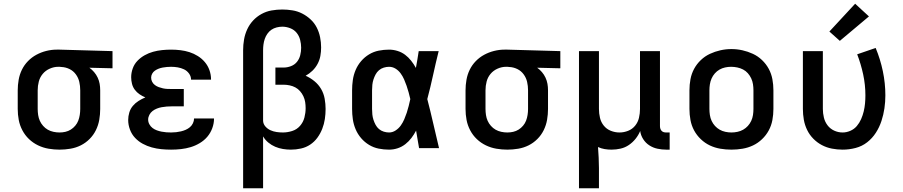

<svg xmlns="http://www.w3.org/2000/svg" viewBox="-20 -794 4840 1029"><path d="M299 8Q270 8 240.5 3Q211 -2 184 -15Q157 -28 135.5 -48.5Q114 -69 100 -95.5Q86 -122 80.5 -151Q75 -180 75 -210V-310Q75 -338 80 -366.5Q85 -395 97.5 -420.5Q110 -446 130 -466.5Q150 -487 175 -500.5Q200 -514 228 -521Q256 -528 284 -528Q288 -528 292 -528Q296 -528 300 -528L583 -520V-428L459 -431Q473 -421 484.5 -407.5Q496 -394 503.5 -378Q511 -362 514 -345Q517 -328 517 -310V-210Q517 -181 512 -152Q507 -123 494 -96.5Q481 -70 460 -49Q439 -28 413 -15Q387 -2 357.5 3Q328 8 299 8ZM299 -84Q315 -84 330.5 -87.5Q346 -91 359.5 -99.5Q373 -108 383.5 -120.5Q394 -133 399.5 -147.5Q405 -162 407.5 -178Q410 -194 410 -210V-310Q410 -333 405 -355Q400 -377 386.5 -395.5Q373 -414 352.5 -424Q332 -434 309 -435L300 -436Q298 -436 296 -436Q294 -436 292 -436Q269 -436 246.5 -426Q224 -416 209 -398Q194 -380 188 -357Q182 -334 182 -310V-210Q182 -194 184.5 -177.5Q187 -161 193.5 -146.5Q200 -132 211 -119.5Q222 -107 236 -99Q250 -91 266.5 -87.5Q283 -84 299 -84Z M897 8Q871 8 845 5.5Q819 3 793.5 -4Q768 -11 745 -23.5Q722 -36 704 -55Q686 -74 676.5 -99.5Q667 -125 667 -151Q667 -171 673 -191Q679 -211 692 -226.5Q705 -242 722.5 -253Q740 -264 759 -272Q742 -279 727.5 -289Q713 -299 702.5 -313Q692 -327 687.5 -344.5Q683 -362 683 -380Q683 -404 691.5 -427.5Q700 -451 717 -468.5Q734 -486 755.5 -498Q777 -510 800.5 -516.5Q824 -523 848.5 -525.5Q873 -528 897 -528Q922 -528 947 -525Q972 -522 995.5 -514.5Q1019 -507 1040.5 -493.5Q1062 -480 1078 -461Q1094 -442 1102.5 -418Q1111 -394 1111 -369Q1111 -369 1111 -368Q1111 -367 1111 -367H1004Q1004 -367 1004 -367Q1004 -367 1004 -367Q1004 -385 993 -400Q982 -415 966 -422.5Q950 -430 932.5 -433Q915 -436 897 -436Q886 -436 874.5 -435Q863 -434 852 -432Q841 -430 830.5 -426Q820 -422 810.5 -415.5Q801 -409 795.5 -399Q790 -389 790 -378Q790 -378 790 -378Q790 -378 790 -378Q790 -366 795.5 -355.5Q801 -345 810.5 -338Q820 -331 831 -327Q842 -323 853.5 -320.5Q865 -318 876.5 -317.5Q888 -317 900 -317H965V-224H900Q887 -224 873.5 -223Q860 -222 846.5 -219.5Q833 -217 820.5 -212Q808 -207 797.5 -199Q787 -191 780.5 -178.5Q774 -166 774 -153Q774 -140 780.5 -128Q787 -116 797.5 -108Q808 -100 820.5 -95.5Q833 -91 845.5 -88.5Q858 -86 871 -85Q884 -84 897 -84Q911 -84 924 -85.5Q937 -87 950 -90Q963 -93 975.5 -98.5Q988 -104 998 -112.5Q1008 -121 1014 -133.5Q1020 -146 1020 -159H1127Q1127 -159 1127 -158.5Q1127 -158 1127 -158Q1127 -132 1117.5 -106.5Q1108 -81 1091 -61Q1074 -41 1050.5 -27Q1027 -13 1002 -5.5Q977 2 950.5 5Q924 8 897 8Z M1283 215V-525Q1283 -554 1288 -582.5Q1293 -611 1305 -637Q1317 -663 1336.5 -684Q1356 -705 1381.5 -719Q1407 -733 1435.5 -738Q1464 -743 1493 -743Q1520 -743 1547.5 -738.5Q1575 -734 1599.5 -721.5Q1624 -709 1644.5 -690Q1665 -671 1677.5 -646.5Q1690 -622 1695.5 -594.5Q1701 -567 1701 -540Q1701 -517 1697 -494.5Q1693 -472 1682 -451.5Q1671 -431 1654.5 -415Q1638 -399 1618 -388Q1643 -377 1665 -359Q1687 -341 1701 -317Q1715 -293 1720 -265Q1725 -237 1725 -210Q1725 -183 1721 -156Q1717 -129 1707 -103.5Q1697 -78 1681 -56Q1665 -34 1642.5 -19Q1620 -4 1593 2Q1566 8 1539 8Q1518 8 1496.5 4.5Q1475 1 1455 -7.5Q1435 -16 1418 -30Q1401 -44 1390 -63V215ZM1496 -84Q1521 -84 1546 -92Q1571 -100 1588 -119.5Q1605 -139 1611.5 -164Q1618 -189 1618 -214Q1618 -231 1615.5 -247Q1613 -263 1606 -278Q1599 -293 1588 -305.5Q1577 -318 1563 -325.5Q1549 -333 1532.5 -336.5Q1516 -340 1500 -340H1456V-432H1500Q1520 -432 1539.5 -439.5Q1559 -447 1571.5 -462.5Q1584 -478 1589 -498Q1594 -518 1594 -538Q1594 -559 1588.5 -580.5Q1583 -602 1569.5 -618.5Q1556 -635 1535 -643Q1514 -651 1493 -651Q1478 -651 1462.5 -647Q1447 -643 1434.5 -634.5Q1422 -626 1413 -613Q1404 -600 1399 -585.5Q1394 -571 1392 -555.5Q1390 -540 1390 -525V-150V-146Q1391 -129 1402.5 -116Q1414 -103 1429.5 -96Q1445 -89 1462 -86.5Q1479 -84 1496 -84Z M2065 8Q2037 8 2009.5 2.5Q1982 -3 1958 -17.5Q1934 -32 1915.5 -53.5Q1897 -75 1886 -101Q1875 -127 1871 -154.5Q1867 -182 1867 -210V-310Q1867 -338 1871 -365.5Q1875 -393 1886 -419Q1897 -445 1915.5 -466.5Q1934 -488 1958 -502.5Q1982 -517 2009.5 -522.5Q2037 -528 2065 -528Q2088 -528 2110.5 -521Q2133 -514 2151 -500.5Q2169 -487 2183.5 -468.5Q2198 -450 2209 -430Q2213 -453 2217 -475.5Q2221 -498 2224 -520H2331Q2315 -456 2301 -391.5Q2287 -327 2270 -263Q2287 -198 2302 -132Q2317 -66 2333 0H2226Q2222 -23 2218 -46.5Q2214 -70 2210 -94Q2199 -73 2185 -54.5Q2171 -36 2152.5 -21.5Q2134 -7 2111.5 0.5Q2089 8 2065 8ZM2065 -84Q2084 -84 2100.5 -95Q2117 -106 2128 -121.5Q2139 -137 2146.5 -154.5Q2154 -172 2160 -190Q2166 -208 2170.5 -226.5Q2175 -245 2179 -263Q2175 -281 2170 -299Q2165 -317 2159 -334.5Q2153 -352 2145.5 -369Q2138 -386 2127 -401Q2116 -416 2100 -426Q2084 -436 2065 -436Q2051 -436 2036.5 -431.5Q2022 -427 2011 -417.5Q2000 -408 1993 -395Q1986 -382 1981.5 -368Q1977 -354 1975.5 -339.5Q1974 -325 1974 -310V-210Q1974 -195 1975.5 -180.5Q1977 -166 1981.5 -152Q1986 -138 1993 -125Q2000 -112 2011 -102.5Q2022 -93 2036.5 -88.5Q2051 -84 2065 -84Z M2699 8Q2670 8 2640.5 3Q2611 -2 2584 -15Q2557 -28 2535.5 -48.5Q2514 -69 2500 -95.5Q2486 -122 2480.5 -151Q2475 -180 2475 -210V-310Q2475 -338 2480 -366.5Q2485 -395 2497.5 -420.5Q2510 -446 2530 -466.5Q2550 -487 2575 -500.5Q2600 -514 2628 -521Q2656 -528 2684 -528Q2688 -528 2692 -528Q2696 -528 2700 -528L2983 -520V-428L2859 -431Q2873 -421 2884.5 -407.5Q2896 -394 2903.5 -378Q2911 -362 2914 -345Q2917 -328 2917 -310V-210Q2917 -181 2912 -152Q2907 -123 2894 -96.5Q2881 -70 2860 -49Q2839 -28 2813 -15Q2787 -2 2757.5 3Q2728 8 2699 8ZM2699 -84Q2715 -84 2730.5 -87.5Q2746 -91 2759.5 -99.5Q2773 -108 2783.5 -120.5Q2794 -133 2799.5 -147.5Q2805 -162 2807.5 -178Q2810 -194 2810 -210V-310Q2810 -333 2805 -355Q2800 -377 2786.5 -395.5Q2773 -414 2752.5 -424Q2732 -434 2709 -435L2700 -436Q2698 -436 2696 -436Q2694 -436 2692 -436Q2669 -436 2646.5 -426Q2624 -416 2609 -398Q2594 -380 2588 -357Q2582 -334 2582 -310V-210Q2582 -194 2584.5 -177.5Q2587 -161 2593.5 -146.5Q2600 -132 2611 -119.5Q2622 -107 2636 -99Q2650 -91 2666.5 -87.5Q2683 -84 2699 -84Z M3083 215V-520H3190V-210Q3190 -186 3195.5 -162.5Q3201 -139 3216 -120.5Q3231 -102 3253.5 -93Q3276 -84 3300 -84Q3324 -84 3346.5 -93Q3369 -102 3384 -120.5Q3399 -139 3404.5 -162.5Q3410 -186 3410 -210V-520H3517V-118Q3517 -111 3519 -104.5Q3521 -98 3525.5 -93Q3530 -88 3536.5 -86Q3543 -84 3550 -84H3569V8H3550Q3527 8 3503.5 3Q3480 -2 3460 -15Q3440 -28 3427 -48.5Q3414 -69 3411 -92Q3402 -70 3386.5 -50.5Q3371 -31 3350.5 -17Q3330 -3 3306 2.5Q3282 8 3257 8Q3239 8 3220.5 5Q3202 2 3185 -6Q3187 23 3188.5 51Q3190 79 3190 107V215Z M3900 8Q3870 8 3840.5 3Q3811 -2 3784.5 -14.5Q3758 -27 3736 -48Q3714 -69 3700 -95Q3686 -121 3680.5 -150.5Q3675 -180 3675 -210V-310Q3675 -340 3680.5 -369.5Q3686 -399 3700 -425Q3714 -451 3736 -472Q3758 -493 3785 -505.5Q3812 -518 3841 -524.5Q3870 -531 3900 -531Q3930 -531 3959 -524.5Q3988 -518 4015 -505.5Q4042 -493 4064 -472Q4086 -451 4100 -425Q4114 -399 4119.5 -369.5Q4125 -340 4125 -310V-210Q4125 -180 4119.5 -150.5Q4114 -121 4100 -95Q4086 -69 4064 -48Q4042 -27 4015.5 -14.5Q3989 -2 3959.5 3Q3930 8 3900 8ZM3900 -84Q3916 -84 3932.5 -87.5Q3949 -91 3963 -99Q3977 -107 3988 -119Q3999 -131 4006 -146Q4013 -161 4015.5 -177.5Q4018 -194 4018 -210V-310Q4018 -326 4015.5 -342.5Q4013 -359 4006 -374Q3999 -389 3988 -401.5Q3977 -414 3962.5 -421.5Q3948 -429 3931.5 -432.5Q3915 -436 3898 -436Q3882 -436 3866 -432.5Q3850 -429 3836 -421Q3822 -413 3811 -400.5Q3800 -388 3793.5 -373Q3787 -358 3784.5 -342Q3782 -326 3782 -310V-210Q3782 -194 3784.5 -177.5Q3787 -161 3794 -146Q3801 -131 3812 -119Q3823 -107 3837 -99Q3851 -91 3867.5 -87.5Q3884 -84 3900 -84Z M4496 8Q4467 8 4438.5 2.5Q4410 -3 4384.5 -16.5Q4359 -30 4338.5 -51Q4318 -72 4305.5 -98Q4293 -124 4288 -152.5Q4283 -181 4283 -210V-520H4390V-210Q4390 -187 4395.5 -164Q4401 -141 4415 -122.5Q4429 -104 4450.5 -94Q4472 -84 4496 -84Q4517 -84 4537.5 -93Q4558 -102 4572 -118.5Q4586 -135 4595 -155.5Q4604 -176 4609 -197Q4614 -218 4616 -239.5Q4618 -261 4618 -283Q4618 -340 4606 -395.5Q4594 -451 4574 -503L4673 -537Q4698 -477 4711.5 -412.5Q4725 -348 4725 -283Q4725 -248 4720 -213.5Q4715 -179 4704 -145.5Q4693 -112 4674 -82.5Q4655 -53 4627.5 -31.5Q4600 -10 4565.5 -1Q4531 8 4496 8ZM4481 -575 4425 -625 4563 -774 4637 -706Z"/></svg>

Font: Iosevka Custom SmBdEx
Style: Regular
Weight: 600
Width: 7
Monospace: yes
Designer: Belleve Invis
Foundry: Belleve Invis
Version: Version 11.2.4; ttfautohint (v1.8.4)